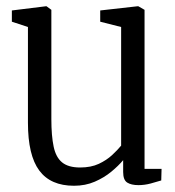

<svg xmlns="http://www.w3.org/2000/svg" viewBox="-20 -584 562 615"><path d="M423.5 9Q400.5 9 387.5 0.8Q374.5 -7.5 374.5 -33V-71Q359.5 -53 336.5 -34Q313.5 -15 283.5 -2Q253.5 11 217 11Q142 11 105.8 -37.8Q69.5 -86.5 69.5 -191V-497.5L18 -514.5V-550.5L127.5 -564H129L144.5 -552.5V-202.5Q144.5 -149 151.8 -114.5Q159 -80 179 -63.8Q199 -47.5 236.5 -47.5Q271.5 -47.5 296.5 -59.2Q321.5 -71 339 -87.2Q356.5 -103.5 368 -117.5V-497.5L301 -514.5V-550.5L421 -564H423L443 -552.5V-43H497.5L496.5 -6Q482 -1.5 462.5 3.8Q443 9 423.5 9Z"/></svg>

Font: Merriweather 24pt SemiCondensed Light
Style: Regular
Weight: 300
Width: 4
Designer: Eben Sorkin
Foundry: Eben Sorkin
Version: Version 2.100